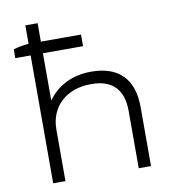

<svg xmlns="http://www.w3.org/2000/svg" viewBox="-81 -791 777 862"><g transform="rotate(-10 307.5 -360.0)"><path d="M92 0H148V-235C148 -340 224 -409 335 -409H339C436 -409 482 -355 482 -262V0H538V-270C538 -395 473 -464 347 -464H345C259 -464 189 -427 148 -367V-583H331V-636H148V-720H92V-636C68 -634 41 -629 22 -623V-583H92Z"/></g></svg>

Font: Fixel Display Light
Style: Regular
Weight: 300
Designer: AlfaBravo + MacPaw
Foundry: Kyrylo Tkachov, Marchela Mozhyna, Serhii Makarenko, Maria Weinstein, Zakhar Kryvoshyya
Version: Version 1.211